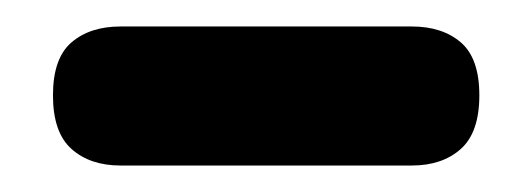

<svg xmlns="http://www.w3.org/2000/svg" viewBox="-20 -715 402 145"><path d="M71 -590Q48 -590 34 -602.5Q20 -615 20 -643Q20 -671 34 -683Q48 -695 71 -695H291Q314 -695 328 -683Q342 -671 342 -643Q342 -615 328 -602.5Q314 -590 291 -590Z"/></svg>

Font: Madimi One
Style: Regular
Weight: 400
Designer: Taurai Valerie Mtake, Mirko Velimirovic
Foundry: TaVaTake
Version: Version 1.000; ttfautohint (v1.8.4.7-5d5b)